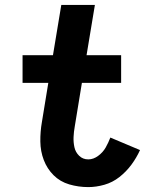

<svg xmlns="http://www.w3.org/2000/svg" viewBox="-20 -755 616 783"><path d="M340 8Q372 8 405.5 -1.5Q439 -11 467 -33Q495 -55 516 -83.5Q537 -112 551 -143L430 -194Q422 -173 411 -153.5Q400 -134 380.5 -119.5Q361 -105 340 -105Q318 -105 303 -119.5Q288 -134 283.5 -154.5Q279 -175 280 -196.5Q281 -218 285 -240L314 -417H474V-530H333L367 -735H230L196 -530H72V-417H177L151 -258Q144 -218 144.5 -178Q145 -138 158.5 -102.5Q172 -67 198.5 -40.5Q225 -14 262.5 -3Q300 8 340 8Z"/></svg>

Font: Iosevka Sparkle Extrabold
Style: Italic
Weight: 800
Italic angle: -9°
Designer: Belleve Invis
Foundry: Belleve Invis
Version: Version 4.5.0; ttfautohint (v1.8.3)